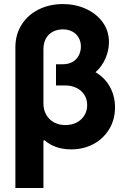

<svg xmlns="http://www.w3.org/2000/svg" viewBox="-20 -737 626 956"><path d="M522.5 -527.3Q522.5 -485.8 505.1 -446Q487.8 -406.2 455.6 -377.4Q502.4 -350.1 527.6 -304Q552.7 -257.8 552.7 -202.1Q552.7 -142.1 523.9 -94.2Q495.1 -46.4 445.3 -19.8Q395.5 6.8 335 6.8Q253.4 6.8 201.2 -39.1L196.3 -37.1V199.2H56.6V-501Q56.6 -565.4 87.9 -614.5Q119.1 -663.6 173.1 -690.2Q227.1 -716.8 293 -716.8Q355 -716.8 407.5 -693.1Q460 -669.4 491.2 -626.5Q522.5 -583.5 522.5 -527.3ZM305.7 -114.3Q337.9 -114.3 362.5 -127.4Q387.2 -140.6 400.6 -163.3Q414.1 -186 414.1 -213.9Q414.1 -243.2 399.7 -265.4Q385.3 -287.6 360.4 -299.6Q335.4 -311.5 305.7 -311.5H258.8V-417H291Q323.2 -417 343.8 -430.2Q364.3 -443.4 373.5 -463.4Q382.8 -483.4 382.8 -504.9Q382.8 -529.8 371.8 -549.3Q360.8 -568.8 340.3 -579.8Q319.8 -590.8 293 -590.8Q265.1 -590.8 243.2 -579.1Q221.2 -567.4 208.7 -545.2Q196.3 -522.9 196.3 -492.2V-220.7Q196.3 -191.4 209.5 -167Q222.7 -142.6 247.6 -128.4Q272.5 -114.3 305.7 -114.3Z"/></svg>

Font: Pretendard GOV
Style: Bold
Weight: 700
Designer: Base glyphs from Inter by Rasmus Andersson; Hangeul glyphs from Noto Sans CJK(Source Han Sans) by Jang Soo-young and Kan
Foundry: Kil Hyung-jin
Version: Version 1.309